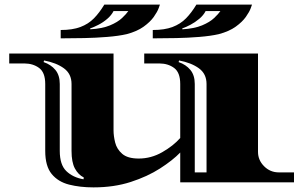

<svg xmlns="http://www.w3.org/2000/svg" viewBox="-20 -790 1324 832"><path d="M385 22Q327 22 279.5 10Q232 -2 204 -36Q176 -70 176 -136V-426Q176 -476 149.5 -495.5Q123 -515 86 -515H20V-558H472V-225Q472 -201 479 -172.5Q486 -144 509.5 -123.5Q533 -103 581 -103Q635 -103 683 -130.5Q731 -158 761 -192V-426Q761 -476 734.5 -495.5Q708 -515 671 -515H605V-558H1098V-132Q1098 -96 1124.5 -69.5Q1151 -43 1188 -43H1254V0H761V-129Q728 -95 673.5 -60Q619 -25 546.5 -1.5Q474 22 385 22ZM342 -13 343 -21Q319 -33 304.5 -60Q290 -87 290 -136V-426Q290 -470 257 -494Q224 -518 171 -528L169 -521Q201 -510 220 -487Q239 -464 239 -426V-136Q239 -76 267.5 -48.5Q296 -21 342 -13ZM824 -43H875V-426Q875 -470 842 -494Q809 -518 756 -528L754 -521Q786 -510 805 -487Q824 -464 824 -426ZM642 -624V-660Q693 -660 727.5 -673Q762 -686 786 -710.5Q810 -735 831 -770H1072Q1072 -770 1066.5 -754.5Q1061 -739 1045.5 -717Q1030 -695 1001.5 -674.5Q973 -654 928 -642Q893 -634 843.5 -630Q794 -626 744 -625Q694 -624 657 -624ZM243 -624V-660Q294 -660 328.5 -673Q363 -686 387 -710.5Q411 -735 432 -770H673Q673 -770 667.5 -754.5Q662 -739 646.5 -717Q631 -695 602.5 -674.5Q574 -654 529 -642Q494 -634 444.5 -630Q395 -626 345 -625Q295 -624 258 -624ZM371 -663Q423 -666 456.5 -680Q490 -694 509 -712Q528 -730 536 -742H472Q463 -724 445 -708.5Q427 -693 406.5 -682.5Q386 -672 371 -667ZM770 -663Q822 -666 855.5 -680Q889 -694 908 -712Q927 -730 935 -742H871Q862 -724 843.5 -708.5Q825 -693 805 -682.5Q785 -672 770 -667Z"/></svg>

Font: Diplomata
Style: Regular
Weight: 400
Designer: Eduardo Rodriguez Tunni
Foundry: Eduardo Rodriguez Tunni
Version: Version 1.002; ttfautohint (v1.8.4.7-5d5b);gftools[0.9.23]